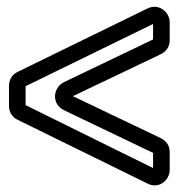

<svg xmlns="http://www.w3.org/2000/svg" viewBox="-20 -624 536 577"><path d="M172 -377C139 -360 134 -312 172 -293L439 -165C439 -164 440 -165 440 -165V-119C312 -182 184 -245 57 -308V-364V-365L440 -552V-505H439ZM199 -335 463 -461C479 -469 490 -483 490 -503V-557C490 -587 458 -616 422 -598L33 -408C16 -400 7 -384 7 -366V-306C7 -288 16 -272 33 -264L422 -73C457 -54 490 -82 490 -114V-167C490 -187 479 -201 463 -209Z"/></svg>

Font: DIN Rundschrift
Style: EngKont
Weight: 400
Width: 3
Version: Version 1.027